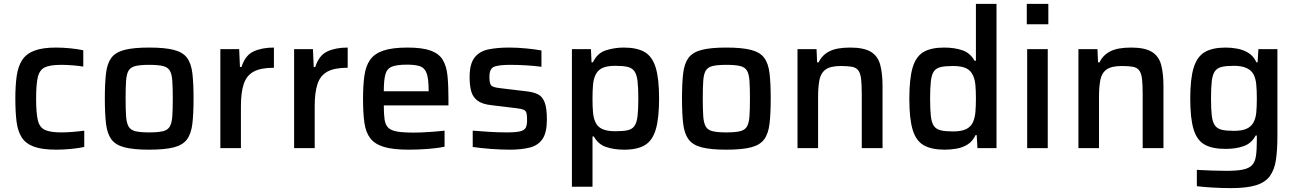

<svg xmlns="http://www.w3.org/2000/svg" viewBox="-20 -763 6679 989"><path d="M270 8Q196 8 153.5 -8Q111 -24 91 -56.5Q71 -89 65 -138.5Q59 -188 59 -256Q59 -322 66 -371.5Q73 -421 94 -453.5Q115 -486 157 -502Q199 -518 268 -518Q304 -518 343.5 -514Q383 -510 409 -504V-420Q386 -424 354 -426.5Q322 -429 295 -429Q237 -429 210 -415.5Q183 -402 174.5 -364.5Q166 -327 166 -255Q166 -181 175 -143.5Q184 -106 212 -93.5Q240 -81 297 -81Q322 -81 353.5 -83.5Q385 -86 414 -90V-6Q387 0 347 4Q307 8 270 8Z M748 8Q668 8 621.5 -4Q575 -16 553.5 -45.5Q532 -75 526 -126.5Q520 -178 520 -256Q520 -334 526 -385Q532 -436 553.5 -465Q575 -494 621.5 -506Q668 -518 748 -518Q829 -518 875.5 -506Q922 -494 943.5 -465Q965 -436 971 -385Q977 -334 977 -256Q977 -178 971 -126.5Q965 -75 943.5 -45.5Q922 -16 875.5 -4Q829 8 748 8ZM748 -81Q794 -81 819 -87Q844 -93 854.5 -111Q865 -129 867.5 -163.5Q870 -198 870 -256Q870 -313 867.5 -347.5Q865 -382 854.5 -399.5Q844 -417 819 -423Q794 -429 748 -429Q703 -429 678 -423Q653 -417 642.5 -399.5Q632 -382 629.5 -347.5Q627 -313 627 -256Q627 -198 629.5 -163.5Q632 -129 642.5 -111Q653 -93 678 -87Q703 -81 748 -81Z M1115 0V-510H1212L1216 -418H1224Q1243 -478 1286 -498Q1329 -518 1391 -518V-414Q1323 -414 1286.5 -394Q1250 -374 1235.5 -330.5Q1221 -287 1221 -217V0Z M1495 0V-510H1592L1596 -418H1604Q1623 -478 1666 -498Q1709 -518 1771 -518V-414Q1703 -414 1666.5 -394Q1630 -374 1615.5 -330.5Q1601 -287 1601 -217V0Z M2087 8Q2006 8 1958.5 -6Q1911 -20 1887.5 -50.5Q1864 -81 1857 -131Q1850 -181 1850 -254Q1850 -323 1857 -373Q1864 -423 1886.5 -455Q1909 -487 1955 -502.5Q2001 -518 2079 -518Q2155 -518 2198 -502.5Q2241 -487 2260.5 -455Q2280 -423 2285 -373.5Q2290 -324 2290 -254V-220H1957Q1957 -175 1961 -147.5Q1965 -120 1979.5 -105.5Q1994 -91 2025 -85.5Q2056 -80 2111 -80Q2145 -80 2190 -83Q2235 -86 2270 -90V-7Q2237 0 2185.5 4Q2134 8 2087 8ZM1957 -293H2188V-296Q2188 -356 2178 -384.5Q2168 -413 2144 -421.5Q2120 -430 2077 -430Q2024 -430 1998.5 -419.5Q1973 -409 1965 -379.5Q1957 -350 1957 -293Z M2606 8Q2561 8 2507.5 4Q2454 0 2415 -6V-90Q2449 -87 2498.5 -84Q2548 -81 2591 -81Q2639 -81 2661 -87Q2683 -93 2689 -107Q2695 -121 2695 -145Q2695 -171 2691 -183Q2687 -195 2674 -199Q2661 -203 2637 -206L2513 -221Q2465 -226 2440.5 -244Q2416 -262 2407.5 -292Q2399 -322 2399 -366Q2399 -434 2424.5 -466.5Q2450 -499 2495.5 -508.5Q2541 -518 2602 -518Q2644 -518 2691 -513.5Q2738 -509 2769 -503V-419Q2732 -424 2689 -426.5Q2646 -429 2609 -429Q2553 -429 2527 -420Q2501 -411 2501 -367Q2501 -332 2510.5 -322.5Q2520 -313 2555 -309L2689 -293Q2727 -289 2750.5 -277.5Q2774 -266 2785.5 -236Q2797 -206 2797 -147Q2797 -80 2774.5 -47Q2752 -14 2709 -3Q2666 8 2606 8Z M2926 199V-510H3024L3027 -442H3034Q3057 -490 3101.5 -504Q3146 -518 3193 -518Q3261 -518 3300.5 -495Q3340 -472 3357.5 -415Q3375 -358 3375 -256Q3375 -154 3358 -96.5Q3341 -39 3302 -15.5Q3263 8 3196 8Q3142 8 3101.5 -6Q3061 -20 3039 -60H3032V199ZM3149 -87Q3189 -87 3212.5 -92Q3236 -97 3248 -114Q3260 -131 3264 -164.5Q3268 -198 3268 -255Q3268 -312 3264 -345.5Q3260 -379 3248 -396Q3236 -413 3212.5 -418.5Q3189 -424 3149 -424Q3107 -424 3082.5 -412.5Q3058 -401 3047 -376Q3037 -355 3034.5 -324.5Q3032 -294 3032 -255Q3032 -215 3034.5 -185.5Q3037 -156 3046 -136Q3057 -110 3082 -98.5Q3107 -87 3149 -87Z M3721 8Q3641 8 3594.5 -4Q3548 -16 3526.5 -45.5Q3505 -75 3499 -126.5Q3493 -178 3493 -256Q3493 -334 3499 -385Q3505 -436 3526.5 -465Q3548 -494 3594.5 -506Q3641 -518 3721 -518Q3802 -518 3848.5 -506Q3895 -494 3916.5 -465Q3938 -436 3944 -385Q3950 -334 3950 -256Q3950 -178 3944 -126.5Q3938 -75 3916.5 -45.5Q3895 -16 3848.5 -4Q3802 8 3721 8ZM3721 -81Q3767 -81 3792 -87Q3817 -93 3827.5 -111Q3838 -129 3840.5 -163.5Q3843 -198 3843 -256Q3843 -313 3840.5 -347.5Q3838 -382 3827.5 -399.5Q3817 -417 3792 -423Q3767 -429 3721 -429Q3676 -429 3651 -423Q3626 -417 3615.5 -399.5Q3605 -382 3602.5 -347.5Q3600 -313 3600 -256Q3600 -198 3602.5 -163.5Q3605 -129 3615.5 -111Q3626 -93 3651 -87Q3676 -81 3721 -81Z M4088 0V-510H4186L4189 -442H4197Q4214 -479 4252 -498.5Q4290 -518 4359 -518Q4430 -518 4466 -496Q4502 -474 4514 -429.5Q4526 -385 4526 -319V0H4419V-277Q4419 -328 4415.5 -357Q4412 -386 4401 -400.5Q4390 -415 4368.5 -419Q4347 -423 4311 -423Q4258 -423 4233 -405Q4208 -387 4201 -351.5Q4194 -316 4194 -263V0Z M4846 8Q4778 8 4738 -15Q4698 -38 4681 -95Q4664 -152 4664 -254Q4664 -356 4680.5 -413.5Q4697 -471 4736 -494.5Q4775 -518 4843 -518Q4897 -518 4937.5 -504Q4978 -490 5000 -450H5007V-743H5113V0H5015L5011 -67H5005Q4990 -35 4964.5 -19Q4939 -3 4908 2.5Q4877 8 4846 8ZM4889 -86Q4933 -86 4957 -98Q4981 -110 4992 -134Q5002 -157 5004.5 -187Q5007 -217 5007 -257Q5007 -295 5004.5 -323.5Q5002 -352 4993 -372Q4982 -399 4957.5 -411Q4933 -423 4889 -423Q4849 -423 4825.5 -417.5Q4802 -412 4790.5 -395.5Q4779 -379 4775 -345Q4771 -311 4771 -255Q4771 -198 4775 -164Q4779 -130 4791 -113.5Q4803 -97 4826.5 -91.5Q4850 -86 4889 -86Z M5269 -638V-743H5380V-638ZM5271 0V-510H5377V0Z M5535 0V-510H5633L5636 -442H5644Q5661 -479 5699 -498.5Q5737 -518 5806 -518Q5877 -518 5913 -496Q5949 -474 5961 -429.5Q5973 -385 5973 -319V0H5866V-277Q5866 -328 5862.5 -357Q5859 -386 5848 -400.5Q5837 -415 5815.5 -419Q5794 -423 5758 -423Q5705 -423 5680 -405Q5655 -387 5648 -351.5Q5641 -316 5641 -263V0Z M6321 206Q6273 206 6223.5 203Q6174 200 6145 196V112Q6177 114 6220 115.5Q6263 117 6297 117Q6351 117 6382.5 110.5Q6414 104 6429.5 87.5Q6445 71 6449.5 40Q6454 9 6454 -40V-65H6448Q6427 -25 6387 -10.5Q6347 4 6293 4Q6224 4 6184.5 -18.5Q6145 -41 6128 -97.5Q6111 -154 6111 -255Q6111 -357 6128.5 -414Q6146 -471 6185.5 -494.5Q6225 -518 6294 -518Q6324 -518 6355 -512Q6386 -506 6411.5 -490Q6437 -474 6452 -442H6458L6462 -510H6560V-63Q6560 9 6552.5 60Q6545 111 6521.5 143.5Q6498 176 6450.5 191Q6403 206 6321 206ZM6336 -89Q6377 -89 6400.5 -99.5Q6424 -110 6436 -131Q6448 -152 6451 -182.5Q6454 -213 6454 -256Q6454 -298 6451 -328.5Q6448 -359 6437 -380Q6413 -424 6336 -424Q6297 -424 6273.5 -418.5Q6250 -413 6238 -396Q6226 -379 6222 -345.5Q6218 -312 6218 -256Q6218 -200 6222 -167Q6226 -134 6238 -117Q6250 -100 6273.5 -94.5Q6297 -89 6336 -89Z"/></svg>

Font: Saira Medium
Style: Regular
Weight: 500
Designer: Hector Gatti with collaboration of the Omnibus-Type team
Foundry: Omnibus-Type
Version: Version 1.100; ttfautohint (v1.8.3)